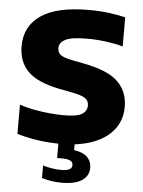

<svg xmlns="http://www.w3.org/2000/svg" viewBox="-63 -799 800 1074"><g transform="rotate(5 337.0 -262.0)"><path d="M301 10Q229.5 10 168 0.5Q106.5 -9 54 -24.5V-188.5Q89 -176.5 133.2 -168Q177.5 -159.5 222 -155.2Q266.5 -151 303 -151Q379 -151 406 -168.8Q433 -186.5 433 -217Q433 -243 413.2 -257.2Q393.5 -271.5 335 -282.5L268 -295.5Q142.5 -320 88.5 -374Q34.5 -428 34.5 -515.5Q34.5 -628 123.5 -689Q212.5 -750 392.5 -750Q453 -750 505.2 -743.2Q557.5 -736.5 598 -726.5V-563Q559 -574.5 505.2 -581.8Q451.5 -589 398 -589Q306.5 -589 273.5 -570.8Q240.5 -552.5 240.5 -523Q240.5 -498.5 257.2 -485.2Q274 -472 323 -462L390 -449Q527.5 -422.5 583.2 -367.5Q639 -312.5 639 -227.5Q639 -154 598.2 -100.8Q557.5 -47.5 481.8 -18.8Q406 10 301 10ZM325 226Q292.5 226 265 221.5Q237.5 217 212.5 209.5V139Q237.5 147 264.5 151Q291.5 155 315.5 155Q376 155 376 123.5Q376 105.5 360.5 98Q345 90.5 316 90.5H287V-10H378V38.5Q429 45.5 452.8 69.5Q476.5 93.5 476.5 129.5Q476.5 174 438.2 200Q400 226 325 226Z"/></g></svg>

Font: Encode Sans Exp XBd
Style: Regular
Weight: 800
Width: 7
Designer: Multiple Designers
Foundry: Impallari Type
Version: Version 3.002; ttfautohint (v1.8.3) -l 8 -r 50 -G 200 -x 14 